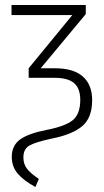

<svg xmlns="http://www.w3.org/2000/svg" viewBox="-20 -542 413 765"><path d="M121.1 203.1Q73.7 177.2 50.3 149.4Q26.9 121.6 26.9 83Q26.9 37.6 60.5 13.4Q94.2 -10.7 168 -24.9Q240.7 -39.1 270.3 -63.5Q299.8 -87.9 299.8 -144Q299.8 -189.9 275.1 -210.9Q250.5 -231.9 198.2 -231.9H94.2V-270L268.1 -481.9H25.9V-522H321.8V-485.8L142.1 -270H199.2Q272.5 -270 309.8 -237.3Q347.2 -204.6 347.2 -143.1Q347.2 -73.2 308.1 -39.8Q269 -6.3 188 9.8Q121.6 23.9 97.4 37.8Q73.2 51.8 73.2 85Q73.2 111.3 87.2 129.9Q101.1 148.4 134.8 170.9Z"/></svg>

Font: Fira Sans Compressed ExtraLight
Style: Regular
Weight: 250
Width: 1
Designer: Carrois Corporate & Edenspiekermann AG
Foundry: Carrois Corporate GbR & Edenspiekermann AG
Version: Version 4.203;PS 004.203;hotconv 1.0.88;makeotf.lib2.5.64775